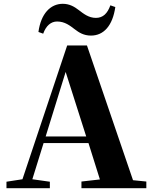

<svg xmlns="http://www.w3.org/2000/svg" viewBox="-20 -989 801 1009"><path d="M182 -821 207 -812C222 -854 248 -876 280 -876C321 -876 348 -854 373 -835C395 -818 420 -802 458 -802C525 -802 572 -854 586 -952L560 -961C545 -919 522 -895 484 -895C446 -895 419 -917 394 -936C372 -953 346 -969 310 -969C245 -969 195 -917 182 -821ZM325 -611 433 -272H220ZM408 0H749V-35L679 -42L437 -750H333L98 -47L14 -34V0H242V-34L150 -47L209 -237H445L505 -46L408 -35Z"/></svg>

Font: Noto Serif CJK HK Black
Style: Regular
Weight: 900
Designer: Ryoko NISHIZUKA 西塚涼子 (kana & ideographs); Frank Grießhammer (Latin, Greek & Cyrillic); Wenlong ZHANG 张文龙 (bopomofo); San
Foundry: Adobe
Version: Version 2.001;hotconv 1.1.0;makeotfexe 2.6.0